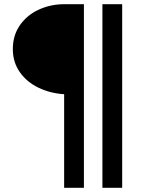

<svg xmlns="http://www.w3.org/2000/svg" viewBox="-20 -783 675 913"><path d="M285 -335Q220 -339 164 -365.5Q108 -392 74.5 -439.5Q41 -487 41 -550Q41 -615 75 -663.5Q109 -712 165 -737.5Q221 -763 285 -763H379V110H285ZM561 110H467V-763H561Z"/></svg>

Font: Open Sauce One Medium
Style: Regular
Weight: 500
Designer: Alfredo Marco Pradil
Foundry: Creative Sauce Fz LLC
Version: Version 1.477